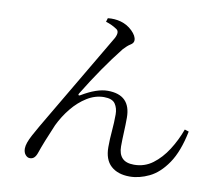

<svg xmlns="http://www.w3.org/2000/svg" viewBox="-85 -871 1170 1007"><g transform="rotate(10 500.0 -367.5)"><path d="M462 -719Q437 -736 404 -746L410 -766Q446 -770 479 -761Q515 -751 541.5 -725Q568 -699 568 -676Q568 -661 551.5 -651Q535 -641 515 -619Q423 -503 330 -351Q326 -345 329 -342Q332 -339 338 -343Q418 -391 476 -391Q599 -391 599 -269Q599 -233 597 -192Q595 -151 595 -116Q595 -76 615 -54.5Q635 -33 678 -33Q734 -33 777.5 -65.5Q821 -98 854 -149.5Q887 -201 909 -261L931 -254Q909 -145 866 -82Q823 -19 770 6.5Q717 32 666 32Q603 32 566.5 -1Q530 -34 530 -101Q530 -143 534 -187.5Q538 -232 538 -276Q538 -309 522.5 -332Q507 -355 463 -355Q416 -355 372.5 -328Q329 -301 294 -258Q259 -215 235 -165Q192 -65 172 -6Q166 11 157 19.5Q148 28 134 28Q121 28 110.5 15.5Q100 3 100 -18Q100 -45 125.5 -92Q151 -139 191 -206Q366 -502 465 -671Q483 -707 462 -719Z"/></g></svg>

Font: Han-Nom Khai
Style: Regular
Weight: 400
Version: Version 1.200;June 22, 2023;FontCreator 14.0.0.2814 64-bit